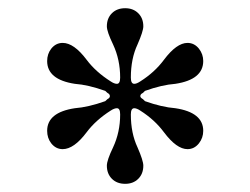

<svg xmlns="http://www.w3.org/2000/svg" viewBox="-20 -557 606 465"><path d="M283.2 -537.1Q302.7 -537.1 314.9 -524.9Q327.1 -512.7 327.1 -493.2Q327.1 -481.4 313 -449.2Q296.9 -415 296.9 -369.1Q296.9 -354 305.2 -354Q311 -354 319.8 -359.9Q354.5 -381.8 377 -412.1Q407.7 -453.1 434.1 -453.1Q450.7 -453.1 461.9 -439Q472.2 -425.8 472.2 -409.2Q472.2 -364.3 404.8 -354Q372.1 -351.6 331.1 -336.9L326.2 -332Q319.8 -329.1 319.8 -324.2Q319.8 -320.3 326.2 -316.9L331.1 -312Q372.1 -297.4 404.8 -294.9Q472.2 -284.7 472.2 -240.2Q472.2 -223.1 461.9 -210Q450.7 -195.8 434.1 -195.8Q407.7 -195.8 377 -236.8Q354.5 -267.1 319.8 -289.1Q311 -294.9 305.2 -294.9Q296.9 -294.9 296.9 -279.8Q296.9 -234.4 313 -200.2Q327.1 -168 327.1 -155.8Q327.1 -136.2 314.9 -124Q302.7 -111.8 283.2 -111.8Q263.2 -111.8 251 -124Q238.8 -136.2 238.8 -155.8Q238.8 -168.9 253.9 -200.2Q271 -236.8 271 -279.8Q271 -294.9 263.2 -294.9Q256.8 -294.9 248 -289.1Q211.9 -266.1 189.9 -236.8Q159.2 -195.8 131.8 -195.8Q115.2 -195.8 104 -210Q94.2 -222.7 94.2 -240.2Q94.2 -284.7 161.1 -294.9Q193.8 -297.4 234.9 -312L240.2 -316.9Q246.1 -319.8 246.1 -324.2Q246.1 -329.1 240.2 -332L234.9 -336.9Q193.8 -351.6 161.1 -354Q94.2 -364.3 94.2 -409.2Q94.2 -426.3 104 -439Q115.2 -453.1 131.8 -453.1Q159.2 -453.1 189.9 -412.1Q211.9 -382.8 248 -359.9Q256.8 -354 263.2 -354Q271 -354 271 -369.1Q271 -412.6 253.9 -449.2Q238.8 -480.5 238.8 -493.2Q238.8 -512.7 251 -524.9Q263.2 -537.1 283.2 -537.1Z"/></svg>

Font: New Heterodox Mono
Style: Book
Weight: 400
Designer: Hao Chi Kiang <hello@hckiang.com>, Alexey Kryukov <alexios@thessalonica.org.ru>
Version: Version 0.0.3